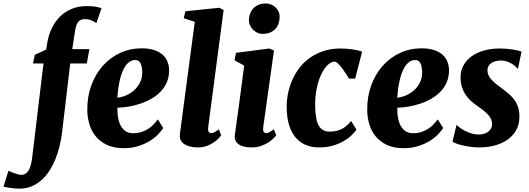

<svg xmlns="http://www.w3.org/2000/svg" viewBox="-144 -851 3089 1121"><path d="M109.9 -480.5H48.8L59.1 -530.8L125.5 -561.5L131.8 -600.1Q139.2 -645.5 157.7 -684.8Q176.3 -724.1 205.3 -753.2Q234.4 -782.2 273.7 -798.8Q313 -815.4 361.8 -815.4Q382.3 -815.4 405.5 -813.2Q428.7 -811 448.7 -802.7L418.5 -715.8Q414.1 -719.2 407.7 -723.1Q401.4 -727.1 393.3 -730.7Q385.3 -734.4 375.2 -736.8Q365.2 -739.3 353 -739.3Q334 -739.3 322.8 -731.9Q311.5 -724.6 305.2 -711.2Q298.8 -697.8 295.7 -679Q292.5 -660.2 289.1 -637.2L277.8 -564H377.9L362.8 -480.5H266.1L218.3 -77.1Q213.4 -37.6 203.9 2.2Q194.3 42 179.4 78.4Q164.6 114.7 144.3 146.2Q124 177.7 97.9 200.9Q71.8 224.1 39.8 237.3Q7.8 250.5 -30.8 250.5Q-43.9 250.5 -57.9 249.3Q-71.8 248 -84.5 246.1Q-97.2 244.1 -107.4 242.2Q-117.7 240.2 -123.5 238.8L-94.7 146Q-92.3 147 -83.5 150.9Q-74.7 154.8 -63.2 159.2Q-51.8 163.6 -39.6 166.7Q-27.3 169.9 -18.6 169.9Q4.9 169.9 20.5 147.9Q36.1 126 43 76.2Z M365.7 -210Q365.2 -288.1 389.6 -354Q414.1 -419.9 456.8 -467.5Q499.5 -515.1 557.4 -542Q615.2 -568.8 682.6 -568.8Q724.1 -568.8 754.2 -559.3Q784.2 -549.8 803.5 -533.2Q822.8 -516.6 832.5 -494.1Q842.3 -471.7 843.3 -445.8Q844.2 -405.3 831.1 -373.3Q817.9 -341.3 794.4 -316.9Q771 -292.5 740 -274.7Q709 -256.8 675 -245.6Q641.1 -234.4 606.4 -228.5Q571.8 -222.7 541 -222.2Q541 -146 565.4 -109.6Q589.8 -73.2 632.3 -73.2Q661.6 -73.2 684.3 -81.1Q707 -88.9 724.6 -100.8Q742.2 -112.8 755.1 -127Q768.1 -141.1 777.8 -153.8L809.1 -103.5Q798.8 -87.4 779.5 -66.9Q760.3 -46.4 731.4 -28.6Q702.6 -10.7 664.6 1.7Q626.5 14.2 579.6 14.2Q521 14.2 480.2 -5.1Q439.5 -24.4 414.1 -56.2Q388.7 -87.9 377.2 -127.9Q365.7 -168 365.7 -210ZM541 -280.8Q562.5 -282.2 588.4 -292.5Q614.3 -302.7 636.5 -321.8Q658.7 -340.8 673.1 -368.7Q687.5 -396.5 686.5 -432.6Q685.1 -466.3 675.5 -483.4Q666 -500.5 646.5 -500.5Q627.9 -500.5 613 -490.5Q598.1 -480.5 586.9 -463.6Q575.7 -446.8 567.6 -424.6Q559.6 -402.3 554.2 -377.9Q548.8 -353.5 545.7 -328.4Q542.5 -303.2 541 -280.8Z M905.8 -56.2Q905.8 -64.9 907.2 -76.4Q908.7 -87.9 909.7 -93.8L993.2 -723.6L928.7 -744.6L938.5 -785.2L1136.7 -805.7L1161.6 -792.5L1071.8 -110.8Q1069.3 -93.8 1073.2 -83.7Q1077.1 -73.7 1088.9 -73.7Q1092.8 -73.7 1096.7 -74.5Q1100.6 -75.2 1105.7 -77.6Q1110.8 -80.1 1117.4 -84.5Q1124 -88.9 1133.8 -96.2L1147.5 -60.5Q1143.6 -55.2 1132.8 -43.5Q1122.1 -31.7 1105 -20Q1087.9 -8.3 1064.2 0.7Q1040.5 9.8 1010.7 9.8Q990.7 9.8 972.2 6.1Q953.6 2.4 939 -5.4Q924.3 -13.2 915.3 -25.6Q906.2 -38.1 905.8 -56.2Z M1227.1 -63Q1235.8 -121.6 1249.5 -223.9Q1263.2 -326.2 1281.7 -467.8L1225.6 -499L1233.4 -542.5L1428.7 -567.9L1455.6 -556.2L1393.1 -110.8Q1387.7 -73.7 1410.2 -73.7Q1418.5 -73.7 1428.2 -78.6Q1438 -83.5 1455.1 -96.2L1468.8 -60.5Q1464.4 -55.2 1453.1 -43.5Q1441.9 -31.7 1424.1 -20Q1406.2 -8.3 1381.3 0.7Q1356.4 9.8 1324.2 9.8Q1272 9.8 1247.1 -10.5Q1222.2 -30.8 1227.1 -63ZM1388.2 -653.3Q1372.1 -653.3 1357.4 -660.4Q1342.8 -667.5 1332 -679Q1321.3 -690.4 1314.9 -705.1Q1308.6 -719.7 1309.1 -734.9Q1309.6 -754.9 1316.4 -772.2Q1323.2 -789.6 1335.4 -802.5Q1347.7 -815.4 1365.5 -823Q1383.3 -830.6 1405.8 -830.6Q1425.3 -830.6 1440.7 -823.7Q1456.1 -816.9 1467 -805.9Q1478 -794.9 1483.6 -780.8Q1489.3 -766.6 1488.8 -752Q1488.3 -731.4 1482.2 -713.6Q1476.1 -695.8 1463.9 -682.4Q1451.7 -668.9 1432.9 -661.1Q1414.1 -653.3 1388.2 -653.3Z M1719.2 9.8Q1676.3 9.8 1641.6 -4.6Q1606.9 -19 1582.3 -47.9Q1557.6 -76.7 1544.2 -119.6Q1530.8 -162.6 1529.8 -219.7Q1528.8 -261.2 1537.1 -303Q1545.4 -344.7 1562.3 -383.5Q1579.1 -422.4 1605.2 -456.1Q1631.3 -489.7 1666.7 -514.4Q1702.1 -539.1 1746.6 -553.5Q1791 -567.9 1845.2 -567.9Q1860.4 -567.9 1877.2 -566.7Q1894 -565.4 1910.6 -563.2Q1927.2 -561 1942.6 -557.6Q1958 -554.2 1970.2 -549.3L1929.7 -392.1H1894Q1885.7 -405.3 1874.5 -422.4Q1863.3 -439.5 1851.6 -454.8Q1839.8 -470.2 1828.9 -480.7Q1817.9 -491.2 1810.1 -491.2Q1790 -491.2 1769.3 -471.7Q1748.5 -452.1 1731.7 -417Q1714.8 -381.8 1704.8 -332.8Q1694.8 -283.7 1696.3 -224.6Q1697.3 -186 1702.6 -159.2Q1708 -132.3 1718.5 -115.2Q1729 -98.1 1744.6 -90.3Q1760.3 -82.5 1781.7 -82.5Q1805.2 -82.5 1824 -87.6Q1842.8 -92.8 1857.7 -101.3Q1872.6 -109.9 1884.3 -121.1Q1896 -132.3 1905.8 -145L1937 -94.7Q1926.8 -78.6 1907.7 -60.3Q1888.7 -42 1861.3 -26.4Q1834 -10.7 1798.3 -0.5Q1762.7 9.8 1719.2 9.8Z M2000 -210Q1999.5 -288.1 2023.9 -354Q2048.3 -419.9 2091.1 -467.5Q2133.8 -515.1 2191.7 -542Q2249.5 -568.8 2316.9 -568.8Q2358.4 -568.8 2388.4 -559.3Q2418.5 -549.8 2437.7 -533.2Q2457 -516.6 2466.8 -494.1Q2476.6 -471.7 2477.5 -445.8Q2478.5 -405.3 2465.3 -373.3Q2452.1 -341.3 2428.7 -316.9Q2405.3 -292.5 2374.3 -274.7Q2343.3 -256.8 2309.3 -245.6Q2275.4 -234.4 2240.7 -228.5Q2206.1 -222.7 2175.3 -222.2Q2175.3 -146 2199.7 -109.6Q2224.1 -73.2 2266.6 -73.2Q2295.9 -73.2 2318.6 -81.1Q2341.3 -88.9 2358.9 -100.8Q2376.5 -112.8 2389.4 -127Q2402.3 -141.1 2412.1 -153.8L2443.4 -103.5Q2433.1 -87.4 2413.8 -66.9Q2394.5 -46.4 2365.7 -28.6Q2336.9 -10.7 2298.8 1.7Q2260.7 14.2 2213.9 14.2Q2155.3 14.2 2114.5 -5.1Q2073.7 -24.4 2048.3 -56.2Q2022.9 -87.9 2011.5 -127.9Q2000 -168 2000 -210ZM2175.3 -280.8Q2196.8 -282.2 2222.7 -292.5Q2248.5 -302.7 2270.8 -321.8Q2293 -340.8 2307.4 -368.7Q2321.8 -396.5 2320.8 -432.6Q2319.3 -466.3 2309.8 -483.4Q2300.3 -500.5 2280.8 -500.5Q2262.2 -500.5 2247.3 -490.5Q2232.4 -480.5 2221.2 -463.6Q2210 -446.8 2201.9 -424.6Q2193.8 -402.3 2188.5 -377.9Q2183.1 -353.5 2179.9 -328.4Q2176.8 -303.2 2175.3 -280.8Z M2521.5 -122.1Q2529.3 -114.3 2542.7 -104.5Q2556.2 -94.7 2573.2 -85.9Q2590.3 -77.1 2610.4 -71.3Q2630.4 -65.4 2651.9 -65.4Q2665 -65.4 2678.7 -68.8Q2692.4 -72.3 2703.6 -79.8Q2714.8 -87.4 2721.9 -99.1Q2729 -110.8 2729 -127.9Q2729 -142.6 2722.9 -155.8Q2716.8 -168.9 2705.1 -181.9Q2693.4 -194.8 2676.8 -207.8Q2660.2 -220.7 2639.2 -235.4Q2622.1 -247.1 2605.2 -262.2Q2588.4 -277.3 2575 -297.1Q2561.5 -316.9 2553.2 -342.5Q2544.9 -368.2 2544.9 -400.4Q2544.9 -437 2561.3 -467.8Q2577.6 -498.5 2607.4 -520.8Q2637.2 -543 2679.4 -555.4Q2721.7 -567.9 2773.9 -567.9Q2793.9 -567.9 2814 -566.2Q2834 -564.5 2851.1 -561.8Q2868.2 -559.1 2881.3 -555.9Q2894.5 -552.7 2900.9 -549.8L2879.9 -448.7Q2875 -454.1 2866.2 -462.4Q2857.4 -470.7 2845 -478.5Q2832.5 -486.3 2816.2 -491.9Q2799.8 -497.6 2780.3 -497.6Q2764.6 -497.6 2750.5 -494.1Q2736.3 -490.7 2725.6 -483.6Q2714.8 -476.6 2708.5 -465.8Q2702.1 -455.1 2702.1 -440.4Q2702.1 -425.8 2707.5 -413.1Q2712.9 -400.4 2723.9 -387.7Q2734.9 -375 2751.5 -361.6Q2768.1 -348.1 2790 -332Q2810.5 -316.9 2828.6 -301.3Q2846.7 -285.6 2860.1 -266.8Q2873.5 -248 2881.1 -224.4Q2888.7 -200.7 2888.7 -169.9Q2888.7 -124 2869.4 -90.3Q2850.1 -56.6 2817.6 -34.4Q2785.2 -12.2 2742.9 -1.2Q2700.7 9.8 2654.8 9.8Q2631.3 9.8 2606.4 6.6Q2581.5 3.4 2559.8 -1.5Q2538.1 -6.3 2521.5 -12.5Q2504.9 -18.6 2498 -23.9Z"/></svg>

Font: Merriweather UltraBold
Style: Italic
Weight: 900
Italic angle: -7°
Designer: Eben Sorkin ( eben@eyebytes.com )
Foundry: Eben Sorkin ( eben@eyebytes.com )
Version: Version 1.52; ttfautohint (v1.4.1)